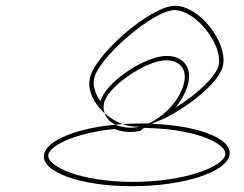

<svg xmlns="http://www.w3.org/2000/svg" viewBox="-20 -888 843 664"><path d="M132 -353C123 -293 258 -244 437 -244C615 -244 765 -293 774 -353C783 -409 665 -454 504 -460C600 -493 742 -598 752 -665C764 -746 669 -868 585 -868C501 -868 303 -696 290 -614C283 -571 307 -528 342 -496C339 -506 337 -516 339 -528C348 -584 466 -664 533 -677C600 -690 635 -648 612 -586C594 -535 547 -485 493 -461H471C448 -461 425 -460 404 -459C420 -453 437 -450 453 -450C457 -450 461 -450 465 -451L453 -448C425 -444 399 -448 379 -457C243 -444 140 -402 132 -353ZM147 -353C152 -384 239 -428 375 -442C396 -434 421 -429 452 -433H453L467 -436L478 -446L500 -445C665 -439 765 -390 759 -353C753 -313 622 -259 440 -259C257 -259 141 -313 147 -353ZM305 -614C316 -685 510 -853 583 -853C657 -853 748 -737 737 -665C731 -628 663 -562 587 -516C605 -538 617 -559 626 -583C654 -661 604 -706 532 -692C463 -679 348 -604 327 -538C310 -563 301 -589 305 -614ZM342 -496C348 -479 360 -466 379 -457C387 -458 396 -458 404 -459C381 -467 361 -480 342 -496Z"/></svg>

Font: Ampere
Style: OuLnIta
Weight: 400
Version: Version 1